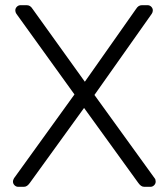

<svg xmlns="http://www.w3.org/2000/svg" viewBox="-20 -720 649 740"><path d="M50 0Q42 0 36 -6Q30 -12 30 -20Q30 -24 31.5 -27.5Q33 -31 34 -33L267 -356L43 -667Q39 -673 39 -680Q39 -688 45 -694Q51 -700 59 -700H83Q90 -700 95.5 -696.5Q101 -693 106 -685L307 -405L504 -685Q509 -693 514.5 -696.5Q520 -700 527 -700H549Q557 -700 563 -694Q569 -688 569 -680Q569 -673 565 -667L344 -354L576 -33Q578 -31 579 -27.5Q580 -24 580 -20Q580 -12 574 -6Q568 0 560 0H536Q529 0 523.5 -4Q518 -8 513 -15L304 -304L95 -15Q90 -8 84.5 -4Q79 0 72 0Z"/></svg>

Font: Rubik Light Light
Style: Regular
Weight: 300
Version: Version 2.101